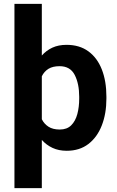

<svg xmlns="http://www.w3.org/2000/svg" viewBox="-20 -770 606 993"><path d="M530.3 -270V-259.8Q530.3 -182.6 506.6 -121.6Q482.9 -60.5 437.3 -25.4Q391.6 9.8 325.2 9.8Q283.7 9.8 251.7 -5.1Q219.7 -20 196.3 -46.4V203.1H54.7V-750H196.3V-482.9Q219.7 -509.3 251.2 -523.7Q282.7 -538.1 324.2 -538.1Q391.1 -538.1 437 -504.6Q482.9 -471.2 506.6 -410.9Q530.3 -350.6 530.3 -270ZM389.6 -259.8V-270Q389.6 -336.9 366.5 -382.3Q343.3 -427.7 288.1 -427.7Q252.9 -427.7 230.7 -414.1Q208.5 -400.4 196.3 -375.5V-153.3Q208.5 -128.9 231 -114.5Q253.4 -100.1 289.1 -100.1Q326.2 -100.1 348.1 -121.8Q370.1 -143.6 379.9 -179.9Q389.6 -216.3 389.6 -259.8Z"/></svg>

Font: Vazirmatn RD UI FD
Style: Bold
Weight: 700
Designer: Saber Rastikerdar
Foundry: Saber Rastikerdar
Version: Version 33.003